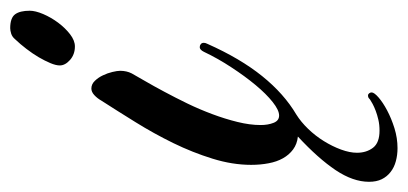

<svg xmlns="http://www.w3.org/2000/svg" viewBox="-284 -352 776 365"><g transform="rotate(-90 103.5 -169.0)"><path d="M4.9 199.2Q-8.3 199.2 -20 196Q-31.7 192.9 -40.5 186Q-49.3 179.2 -54.2 169.2Q-59.1 159.2 -59.1 145Q-59.1 114.7 -36.9 81.5Q-14.6 48.3 26.9 9.8Q12.7 8.3 2.4 0.7Q-7.8 -6.8 -14.4 -18.6Q-21 -30.3 -23.9 -45.9Q-26.9 -61.5 -26.9 -79.1Q-26.9 -114.7 -15.1 -152.6Q-3.4 -190.4 14.6 -227.3Q32.7 -264.2 54.2 -298.8Q75.7 -333.5 95.2 -363.8Q99.6 -371.6 105.7 -377.2Q111.8 -382.8 118.2 -382.8Q126.5 -382.8 132.8 -376.2Q139.2 -369.6 143.3 -360.8Q147.5 -352.1 149.7 -342.8Q151.9 -333.5 151.9 -328.1Q151.9 -315.9 147 -306.2Q141.6 -296.4 132.3 -280.5Q123 -264.6 112.1 -244.1Q101.1 -223.6 89.8 -200.4Q78.6 -177.2 69.6 -153.1Q60.5 -128.9 54.7 -105.2Q48.8 -81.5 48.8 -61Q48.8 -46.9 53 -36.4Q57.1 -25.9 66.9 -25.9Q77.1 -25.9 92.5 -38.1Q107.9 -50.3 124.8 -70.6Q141.6 -90.8 158.4 -116.5Q175.3 -142.1 188 -168.9Q191.9 -176.8 196.8 -176.8Q200.2 -176.8 202.6 -174.8Q205.1 -172.9 205.1 -168.9Q205.1 -166 203.1 -162.1Q175.3 -99.6 141.8 -58.1Q108.4 -16.6 68.8 6.8Q54.7 15.6 41.5 29.3Q28.3 43 18.3 59.1Q8.3 75.2 2.2 91.8Q-3.9 108.4 -3.9 122.1Q-3.9 140.1 5.6 152.6Q15.1 165 38.1 165Q49.3 165 58.8 162.8Q68.4 160.6 75.9 157.7Q83.5 154.8 88.9 151.9Q94.2 148.9 97.2 147Q98.6 145.5 100.3 144.3Q102.1 143.1 105 143.1Q107.4 143.1 109.1 145.3Q110.8 147.5 110.8 149.9Q110.8 154.8 101.3 163.1Q91.8 171.4 76.7 179.4Q61.5 187.5 42.7 193.4Q23.9 199.2 4.9 199.2ZM266.1 -500Q266.1 -489.3 259.8 -474.4Q253.4 -459.5 243.4 -446Q233.4 -432.6 221.4 -423.3Q209.5 -414.1 198.2 -414.1Q183.1 -414.1 172.6 -423.3Q162.1 -432.6 162.1 -442.9Q162.1 -450.2 166.5 -460.7Q170.9 -471.2 177.7 -482.9Q184.6 -494.6 193.6 -506.3Q202.6 -518.1 211.9 -527.8Q216.3 -533.2 222.4 -535.2Q228.5 -537.1 232.9 -537.1Q252.4 -537.1 259.3 -527.8Q266.1 -518.6 266.1 -500Z"/></g></svg>

Font: Mervale Script
Style: Regular
Weight: 400
Designer: Astigmatic (AOETI)
Foundry: Astigmatic (AOETI)
Version: Version 1.000